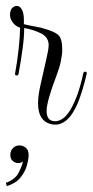

<svg xmlns="http://www.w3.org/2000/svg" viewBox="-33 -422 314 651"><path d="M146 0Q96 -8 96 -72Q96 -99 105.5 -139.5Q115 -180 124 -221Q128 -238 130 -250Q132 -262 132 -269Q132 -295 107.5 -308Q83 -321 49 -327Q49 -296 43.5 -256Q38 -216 30 -172Q29 -166 23 -166Q18 -166 18 -172Q26 -216 30.5 -258Q35 -300 35 -328Q20 -333 10.5 -345.5Q1 -358 1 -371Q1 -387 8 -394.5Q15 -402 24 -402Q34 -402 41 -390Q48 -378 48 -354V-340Q52 -339 65.5 -336Q79 -333 93.5 -330.5Q108 -328 113 -326Q150 -316 164 -304Q178 -292 178 -254Q178 -237 173.5 -215Q169 -193 159 -167Q125 -78 125 -46Q125 -11 154 -11Q172 -11 188.5 -27Q205 -43 221 -80Q231 -103 238.5 -129.5Q246 -156 249 -172Q250 -179 256 -179Q262 -179 261 -172Q254 -142 246.5 -117.5Q239 -93 231 -73Q197 7 146 0ZM-10 209 -13 198Q19 186 30.5 163Q42 140 45 125Q39 131 29 131Q19 131 10.5 124Q2 117 2 103Q2 89 11 80Q20 71 33 71Q44 71 54 78.5Q64 86 64 104Q64 118 58 139.5Q52 161 36 180.5Q20 200 -10 209Z"/></svg>

Font: Updock
Style: Regular
Weight: 400
Designer: Robert E. Leuschke
Foundry: Robert E. Leuschke
Version: Version 1.010; ttfautohint (v1.8.4.7-5d5b)